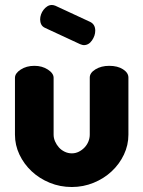

<svg xmlns="http://www.w3.org/2000/svg" viewBox="-20 -740 575 770"><path d="M268 10Q221 10 179.5 -7Q138 -24 107 -53Q76 -82 58 -120Q40 -158 40 -200V-428Q40 -446 63 -461Q86 -476 118 -476Q149 -476 172 -461Q195 -446 195 -428V-200Q195 -186 201 -172.5Q207 -159 216.5 -148.5Q226 -138 239.5 -131.5Q253 -125 268 -125Q283 -125 296 -131.5Q309 -138 319 -148.5Q329 -159 334.5 -172.5Q340 -186 340 -200V-429Q340 -448 363 -462Q386 -476 418 -476Q452 -476 473.5 -462Q495 -448 495 -429V-200Q495 -158 477 -120Q459 -82 428 -53Q397 -24 355.5 -7Q314 10 268 10ZM161 -628Q150 -633 145.5 -642Q141 -651 141 -662Q141 -672 144.5 -682Q148 -692 154.5 -700.5Q161 -709 169.5 -714.5Q178 -720 188 -720Q194 -720 202 -717L342 -652Q362 -642 362 -617Q362 -597 349 -578Q336 -559 316 -559Q311 -559 301 -563Z"/></svg>

Font: AkaAcidDosis
Style: ExtraBold
Weight: 800
Designer: Edgar Tolentino, Pablo Impallari, Igino Marini, Aka-Acid
Foundry: Edgar Tolentino, Pablo Impallari, Igino Marini, Aka-Acid
Version: Version 1.007